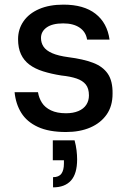

<svg xmlns="http://www.w3.org/2000/svg" viewBox="-20 -558 559 829"><path d="M265 12Q191 12 143.5 -10Q96 -32 72 -70.5Q48 -109 43 -160H144Q148 -135 161 -114.5Q174 -94 200 -81.5Q226 -69 265 -69Q296 -69 318.5 -78.5Q341 -88 352.5 -105.5Q364 -123 364 -146Q364 -176 350.5 -193Q337 -210 310.5 -219Q284 -228 245 -232Q201 -239 166 -250Q131 -261 107 -279Q83 -297 70.5 -324Q58 -351 58 -389Q58 -432 81.5 -466Q105 -500 149 -519Q193 -538 254 -538Q342 -538 392.5 -498.5Q443 -459 453 -387H356Q351 -420 324 -438.5Q297 -457 253 -457Q206 -457 181.5 -439.5Q157 -422 157 -394Q157 -373 168 -356.5Q179 -340 205 -328.5Q231 -317 276 -311Q339 -303 381.5 -287Q424 -271 445.5 -239.5Q467 -208 466 -153Q466 -100 440.5 -63.5Q415 -27 370 -7.5Q325 12 265 12ZM209 251V207Q234 207 245 192Q256 177 256 148V134H208V48H302Q308 70 310.5 91Q313 112 313 130Q313 192 286.5 221.5Q260 251 209 251Z"/></svg>

Font: DM Sans 9pt Medium
Style: Regular
Weight: 500
Version: Version 4.004;gftools[0.9.30]